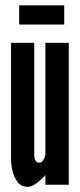

<svg xmlns="http://www.w3.org/2000/svg" viewBox="-20 -712 308 740"><path d="M87.5 8Q62.5 8 48.2 -10Q34 -28 28.2 -53Q22.5 -78 22.5 -99V-547H112V-117Q112 -101.5 116.8 -93.2Q121.5 -85 131.5 -85Q141 -85 146.5 -94Q152 -103 155 -116V-547H245V0H155V-37Q142.5 -23 123 -7.5Q103.5 8 87.5 8ZM54 -617.5V-691.5H227.5V-617.5Z"/></svg>

Font: League Gothic SemiCondensed
Style: Regular
Weight: 400
Width: 4
Designer: The League of Moveable Type
Version: Version 2.001